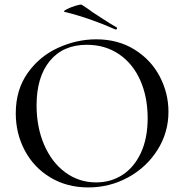

<svg xmlns="http://www.w3.org/2000/svg" viewBox="-20 -808 806 840"><path d="M49 -312Q49 -415 101 -488.5Q153 -562 234.5 -599Q316 -636 401 -636Q496 -636 568 -591.5Q640 -547 678.5 -474Q717 -401 717 -319Q717 -228 669 -152Q621 -76 540.5 -32Q460 12 366 12Q273 12 200.5 -31.5Q128 -75 88.5 -149.5Q49 -224 49 -312ZM626 -291Q626 -384 593.5 -457Q561 -530 500.5 -571Q440 -612 360 -612Q256 -612 198 -541.5Q140 -471 140 -347Q140 -252 173 -175Q206 -98 265.5 -54Q325 -10 401 -10Q465 -10 516 -43Q567 -76 596.5 -139.5Q626 -203 626 -291ZM263 -756Q254 -758 271 -767Q288 -776 311 -783Q334 -790 338 -787Q362 -772 386 -754Q396 -748 427.5 -727Q459 -706 489 -689Q492 -688 492 -685Q492 -682 490 -680Q488 -678 485 -679Q373 -729 263 -756Z"/></svg>

Font: Cormorant Infant Medium
Style: Regular
Weight: 500
Designer: Christian Thalmann (Catharsis Fonts)
Foundry: Catharsis Fonts
Version: Version 4.000